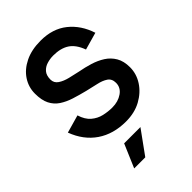

<svg xmlns="http://www.w3.org/2000/svg" viewBox="-276 -818 1175 1175"><g transform="rotate(-45 311.5 -231.0)"><path d="M331 10Q222 10 145 -42.5Q68 -95 31 -194L147 -227Q162 -178 192 -152.5Q222 -127 259 -118.5Q296 -110 332 -110Q383 -110 419 -135Q455 -160 455 -201Q455 -236 430.5 -252.5Q406 -269 368.5 -277Q331 -285 291 -295Q243 -307 200.5 -320.5Q158 -334 125.5 -355.5Q93 -377 75 -412.5Q57 -448 57 -505Q57 -561 87.5 -607.5Q118 -654 175 -682Q232 -710 311 -710Q415 -710 483.5 -655Q552 -600 582 -507L469 -475Q446 -538 405.5 -564.5Q365 -591 301 -591Q274 -591 247 -583Q220 -575 202.5 -555Q185 -535 185 -499Q185 -469 210.5 -452Q236 -435 273 -426Q310 -417 343 -410Q387 -402 429.5 -389Q472 -376 506.5 -354Q541 -332 562 -296.5Q583 -261 583 -208Q583 -151 551 -101.5Q519 -52 462.5 -21Q406 10 331 10ZM228 96H369L259 248H163Z"/></g></svg>

Font: Haskoy Bold
Style: Regular
Weight: 700
Designer: Ertekin Erdin
Foundry: Ertekin Erdin
Version: Version 1.500; ttfautohint (v1.8.3)